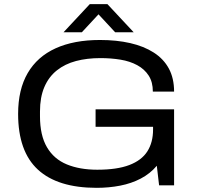

<svg xmlns="http://www.w3.org/2000/svg" viewBox="-20 -890 945 922"><path d="M444 12Q257 12 162 -75.5Q67 -163 67 -343Q67 -460 113 -539Q159 -618 247 -658Q335 -698 460 -698Q540 -698 605.5 -683Q671 -668 718.5 -637.5Q766 -607 791 -560.5Q816 -514 816 -450H714Q714 -496 694 -527Q674 -558 639 -577Q604 -596 558.5 -603.5Q513 -611 462 -611Q398 -611 345 -597Q292 -583 253 -552Q214 -521 193 -472Q172 -423 172 -355V-332Q172 -240 205.5 -183Q239 -126 301 -100.5Q363 -75 447 -75Q542 -75 601 -97.5Q660 -120 687.5 -163Q715 -206 715 -268V-281H439V-365H816V0H744L733 -94Q701 -56 656 -32.5Q611 -9 557 1.5Q503 12 444 12ZM285 -735 411 -870H496L622 -735H533L430 -846H476L373 -735Z"/></svg>

Font: Archivo SemiExpanded
Style: Regular
Weight: 400
Width: 6
Designer: Hector Gatti
Foundry: Omnibus-Type
Version: Version 2.001